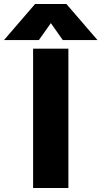

<svg xmlns="http://www.w3.org/2000/svg" viewBox="-121 -943 509 963"><path d="M55 -923H212L368 -742H194L134 -827L74 -742H-101ZM45 -699H222V0H45Z"/></svg>

Font: Prompt
Style: Bold
Weight: 700
Designer: Katatrad Team
Foundry: CadsonDemak
Version: Version 1.000